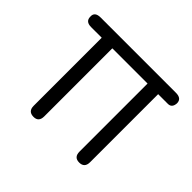

<svg xmlns="http://www.w3.org/2000/svg" viewBox="-119 -641 794 794"><g transform="rotate(45 278.0 -243.5)"><path d="M156 0Q124 0 124 -33V-431H62Q29 -431 29 -459Q27 -487 62 -487H502Q536 -487 536 -459Q534 -431 511 -431H454V-33Q454 0 423 0Q392 0 392 -33V-431H186V-33Q186 0 156 0Z"/></g></svg>

Font: Zen Maru Gothic
Style: Regular
Weight: 400
Designer: Yoshimichi Ohira
Foundry: Positype
Version: Version 1.002